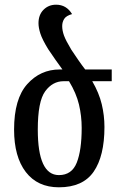

<svg xmlns="http://www.w3.org/2000/svg" viewBox="-20 -788 510 818"><path d="M425 -247Q425 -296 413.5 -344Q402 -392 373 -442H456V-492H343Q329 -510 314.5 -531Q300 -552 284 -576Q260 -616 252.5 -637Q245 -658 245 -677Q245 -694 253.5 -707.5Q262 -721 287 -728Q263 -768 219 -768Q187 -768 165.5 -746.5Q144 -725 144 -689Q144 -670 152 -645Q160 -620 185 -579Q201 -555 216.5 -533Q232 -511 246 -492H234Q152 -492 96 -429.5Q40 -367 40 -236Q40 -120 90 -55Q140 10 231 10Q333 10 379 -56.5Q425 -123 425 -247ZM231 -42Q141 -42 141 -236Q141 -356 172.5 -399Q204 -442 251 -442H274Q305 -391 316.5 -342.5Q328 -294 328 -243Q328 -148 307 -95Q286 -42 231 -42Z"/></svg>

Font: Noto Serif Armenian ExtraCondensed Semi
Style: Regular
Weight: 600
Width: 3
Designer: Monotype Design Team
Foundry: Monotype Imaging Inc.
Version: Version 1.901